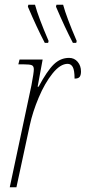

<svg xmlns="http://www.w3.org/2000/svg" viewBox="-20 -786 360 806"><path d="M112 -428Q122 -481 122 -495Q122 -508 114 -512Q106 -516 77 -516H57L62 -536H159L138 -422H142Q178 -489 206 -516Q234 -543 270 -543Q292 -543 306 -526.5Q320 -510 320 -486Q320 -471 314.5 -463.5Q309 -456 293 -456Q293 -491 285.5 -504.5Q278 -518 264 -518Q233 -518 200.5 -477.5Q168 -437 142.5 -376.5Q117 -316 105 -260L49 0H21ZM97 -758 99 -766H127Q141 -714 184 -614L182 -606H168Q135 -669 97 -758ZM215 -758 217 -766H245Q259 -714 302 -614L300 -606H286Q253 -669 215 -758Z"/></svg>

Font: Noto Serif CondThin
Style: Italic
Weight: 250
Width: 3
Italic angle: -12°
Designer: Monotype Design Team
Foundry: Monotype Imaging Inc.
Version: Version 1.001